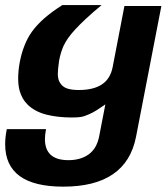

<svg xmlns="http://www.w3.org/2000/svg" viewBox="-22 -526 644 743"><path d="M222.7 196.3Q-2 196.3 -2 32.2Q-2 3.9 4.4 -26.4H156.2Q151.9 -4.9 151.9 12.2Q151.9 93.8 242.7 93.8Q290 93.8 321.3 71.3Q352.5 48.8 361.8 1.5L385.7 -122.1Q368.7 -110.4 353.3 -100.3Q337.9 -90.3 321.8 -83.5Q303.7 -75.2 289.6 -73.2Q275.4 -71.3 256.8 -71.3Q201.2 -71.3 157.2 -82.5Q113.3 -93.8 85.4 -120.6Q73.2 -132.8 65.9 -146Q58.6 -159.2 54.7 -172.4Q50.8 -185.5 49.6 -198.2Q48.3 -210.9 48.3 -221.7Q48.3 -253.9 54.9 -287.6Q61.5 -321.3 72.8 -349.6Q84 -378.9 102.1 -404.1Q120.1 -429.2 149.4 -455.1Q179.2 -481 219.2 -506.3H371.1Q335.4 -476.6 310.5 -453.4Q285.6 -430.2 268.6 -411.6Q252 -393.6 241.5 -378.4Q231 -363.3 223.6 -347.7Q218.3 -335.4 213.9 -321.3Q209.5 -307.1 206.5 -290Q204.1 -274.9 202.9 -260.3Q201.7 -245.6 201.7 -238.8Q201.7 -233.4 203.6 -222.2Q205.6 -210.9 214.4 -199.7Q224.1 -187.5 241 -182.6Q257.8 -177.7 283.2 -177.7Q339.8 -177.7 372.6 -199.5Q405.3 -221.2 414.1 -267.1L459.5 -502.9H602.5L504.4 3.4Q466.8 196.3 222.7 196.3Z"/></svg>

Font: Hack
Style: Bold Italic
Weight: 700
Italic angle: -11°
Monospace: yes
Designer: Christopher Simpkins
Foundry: Christopher Simpkins
Version: Version 2.017; ttfautohint (v1.4.1) -l 4 -r 80 -G 350 -x 0 -